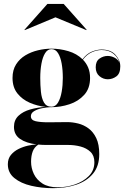

<svg xmlns="http://www.w3.org/2000/svg" viewBox="-20 -724 666 1004"><path d="M270 -633.5 109.5 -566.5 108 -568.5 228 -703.5H313L433 -568.5L431.5 -566.5ZM53 -60.5Q53 -96.5 76.8 -118.8Q100.5 -141 138.5 -151.8Q176.5 -162.5 218.5 -165Q176 -169.5 136.2 -186.5Q96.5 -203.5 71 -235.5Q45.5 -267.5 45.5 -316.5Q45.5 -358 64 -387.2Q82.5 -416.5 112.5 -434.5Q142.5 -452.5 178.5 -461Q214.5 -469.5 249.5 -469.5Q293.5 -469.5 337.5 -456.5Q381.5 -443.5 411.5 -414Q432.5 -442.5 459.8 -453.8Q487 -465 511 -465Q559 -465 584 -437.2Q609 -409.5 609 -377Q609 -339.5 588.5 -324.5Q568 -309.5 543.5 -309.5Q519.5 -309.5 500 -325.8Q480.5 -342 480.5 -372.5Q480.5 -403.5 500.2 -417.5Q520 -431.5 543.5 -431.5Q561 -431.5 578.8 -422.5Q596.5 -413.5 604 -397Q597.5 -423 573.5 -442.8Q549.5 -462.5 511 -462.5Q487 -462.5 460.5 -451Q434 -439.5 413.5 -412Q431 -394.5 441 -370.8Q451 -347 451 -316.5Q451 -261.5 420.2 -227.8Q389.5 -194 343 -178.8Q296.5 -163.5 249.5 -163.5Q246.5 -163.5 243.5 -163.5Q224 -163 200.2 -158.2Q176.5 -153.5 159 -143.2Q141.5 -133 141.5 -116Q141.5 -96 166.2 -90.2Q191 -84.5 232 -84.5Q258.5 -84.5 284 -85Q309.5 -85.5 331 -85.5Q359 -85.5 388.5 -78.2Q418 -71 443 -52.5Q468 -34 483.5 -1.5Q499 31 499 82Q499 145 466.2 184.2Q433.5 223.5 378.5 241.8Q323.5 260 257.5 260Q197.5 260 143.5 247.5Q89.5 235 55.2 207.2Q21 179.5 21 135Q21 105.5 37.2 86Q53.5 66.5 77.5 54.8Q101.5 43 127 37.5Q152.5 32 171 31Q117 24.5 85 2.5Q53 -19.5 53 -60.5ZM190.5 -316.5Q190.5 -278.5 194 -244Q197.5 -209.5 210 -187.8Q222.5 -166 249.5 -166Q270.5 -166 283.5 -187.8Q296.5 -209.5 302.5 -244Q308.5 -278.5 308.5 -316.5Q308.5 -357.5 302.5 -391.5Q296.5 -425.5 283.5 -446.2Q270.5 -467 249.5 -467Q229 -467 216 -446.2Q203 -425.5 196.8 -391.5Q190.5 -357.5 190.5 -316.5ZM142.5 122Q142.5 155 157 185.5Q171.5 216 202.2 235.8Q233 255.5 282 255.5Q327 255.5 371 240.8Q415 226 444.2 196.8Q473.5 167.5 473.5 124Q473.5 89.5 453 70Q432.5 50.5 401.2 42.2Q370 34 337.5 34H224Q201 34 180.5 32Q159.5 45.5 151 68.2Q142.5 91 142.5 122Z"/></svg>

Font: Bodoni* 72pt
Style: Bold
Weight: 700
Version: Version 2.3